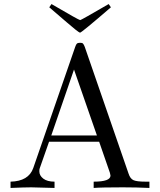

<svg xmlns="http://www.w3.org/2000/svg" viewBox="-20 -927 790 947"><path d="M223 -891 234 -907Q369 -828 375 -828H376Q380 -828 516 -907L527 -891Q382 -766 375 -766Q371 -766 351.5 -781.5Q332 -797 223 -891ZM32 0V-31Q121 -33 144 -98L351 -696Q355 -708 359.5 -712Q364 -716 375 -716Q381 -716 384.5 -715Q388 -714 390.5 -710.5Q393 -707 394 -705Q395 -703 398 -696L614 -71Q622 -46 638 -38.5Q654 -31 699 -31H717V0Q654 -3 586 -3Q478 -3 442 0V-31Q525 -31 525 -61Q525 -63 522 -75L469 -228H222L176 -97Q174 -93 174 -82Q174 -61 193.5 -46Q213 -31 249 -31V0Q153 -3 134 -3Q101 -3 32 0ZM233 -259H458L345 -584Z"/></svg>

Font: CMU Serif
Style: Roman
Weight: 500
Version: Version 0.7.0